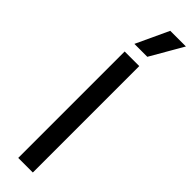

<svg xmlns="http://www.w3.org/2000/svg" viewBox="-314 -906 893 893"><g transform="rotate(45 132.5 -459.0)"><path d="M80 -700H176V0H80ZM162 -918H265L172 -757H87Z"/></g></svg>

Font: Chakra Petch Medium
Style: Regular
Weight: 500
Designer: Katatrad Aksorn Co.,Ltd.
Foundry: Cadson Demak Co.,Ltd.
Version: Version 1.000; ttfautohint (v1.6)